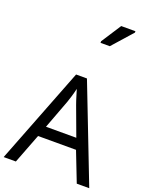

<svg xmlns="http://www.w3.org/2000/svg" viewBox="-202 -1244 1043 1345"><g transform="rotate(20 319.5 -572.0)"><path d="M545 0 459 -221H176L91 0H0L279 -717H360L638 0ZM352 -517Q349 -525 342 -546Q335 -567 328.5 -589.5Q322 -612 318 -624Q311 -593 302 -563.5Q293 -534 287 -517L206 -301H432ZM364 -984V-996L460 -1144H566V-1134L433 -984Z"/></g></svg>

Font: Noto Sans Tifinagh
Style: Regular
Weight: 400
Designer: JamraPatel
Foundry: JamraPatel LLC
Version: Version 2.004; ttfautohint (v1.8.4.7-5d5b)